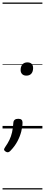

<svg xmlns="http://www.w3.org/2000/svg" viewBox="-20 -1009 353 1508"><path d="M187 -415Q166 -415 154 -427Q142 -439 142 -459Q142 -487 156 -503Q170 -519 195 -519Q217 -519 228.5 -507.5Q240 -496 240 -475Q240 -447 226.5 -431Q213 -415 187 -415ZM40 187Q32 187 22 180Q12 173 12 165Q12 161 14.5 157Q17 153 20 147Q41 117 54 90Q67 63 74.5 31Q82 -1 85 -46Q86 -60 95.5 -68Q105 -76 123 -76Q141 -76 149 -68.5Q157 -61 157 -47Q157 -15 147 24Q137 63 116.5 101.5Q96 140 64 173Q59 179 52.5 183Q46 187 40 187ZM0 469H313V479H0ZM0 -20H313V0H0ZM0 -505H313V-500H0ZM0 -989H313V-979H0Z"/></svg>

Font: Playwrite DE VA Guides
Style: Regular
Weight: 400
Designer: Veronika Burian, José Scaglione
Foundry: TypeTogether
Version: Version 1.003